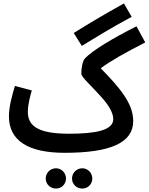

<svg xmlns="http://www.w3.org/2000/svg" viewBox="-20 -868 865 1117"><path d="M456 -601C533 -648 621 -703 746 -770L701 -848C577 -779 489 -726 409 -676ZM356 21C622 21 755 -37 755 -164C755 -267 676 -358 566 -471C626 -515 707 -561 825 -621L774 -715C637 -646 517 -574 475 -529C460 -514 453 -471 453 -440C453 -419 511 -370 571 -302C614 -254 639 -210 639 -175C639 -110 537 -90 381 -90C191 -90 142 -141 142 -218C142 -257 155 -308 165 -342L67 -368C51 -318 32 -247 32 -191C32 -52 141 21 356 21ZM459 229C491 229 517 203 517 171C517 138 491 111 459 111C425 111 399 138 399 171C399 203 425 229 459 229ZM306 229C338 229 364 203 364 171C364 138 338 111 306 111C272 111 246 138 246 171C246 203 272 229 306 229Z"/></svg>

Font: Noto Sans Arabic UI Cn SmBd
Style: Regular
Weight: 600
Width: 3
Designer: Monotype Design Team, Nadine Chahine and Nizar Qandah
Foundry: Monotype Imaging Inc.
Version: Version 2.010